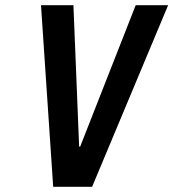

<svg xmlns="http://www.w3.org/2000/svg" viewBox="-20 -720 668 740"><path d="M185 0 138 -700H263L285 -155H289L503 -700H628L335 0Z"/></svg>

Font: Cuprum
Style: Bold Italic
Weight: 700
Italic angle: -10°
Designer: Jovanny Lemonad
Foundry: Jovanny Lemonad
Version: Version 3.000